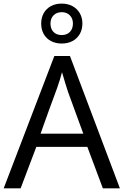

<svg xmlns="http://www.w3.org/2000/svg" viewBox="-20 -1020 670 1040"><path d="M537.1 0 453.1 -224.6H176.8L91.8 0H0L274.4 -716.8H358.9L629.4 0ZM431.2 -295.9 349.1 -520.5Q335.9 -559.6 315.9 -628.9Q306.2 -591.3 290 -544.9Q243.7 -420.4 199.7 -295.9ZM203.1 -892.6Q203.1 -924.3 217 -949Q231 -973.6 256.1 -987.1Q281.2 -1000.5 314.5 -1000.5Q347.2 -1000.5 372.6 -986.8Q397.9 -973.1 412.1 -948.5Q426.3 -923.8 426.3 -892.6Q426.3 -860.4 412.1 -835.7Q397.9 -811 372.6 -797.6Q347.2 -784.2 314.5 -784.2Q281.2 -784.2 256.1 -797.6Q231 -811 217 -835.4Q203.1 -859.9 203.1 -892.6ZM375 -892.6Q375 -920.4 357.9 -937.3Q340.8 -954.1 314.5 -954.1Q287.1 -954.1 270.3 -937.3Q253.4 -920.4 253.4 -892.6Q253.4 -863.8 269.8 -846.9Q286.1 -830.1 314.5 -830.1Q341.8 -830.1 358.4 -846.9Q375 -863.8 375 -892.6Z"/></svg>

Font: Viking Open Sans
Style: Regular
Weight: 400
Foundry: Ascender Corporation
Version: Version 2.001